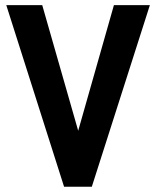

<svg xmlns="http://www.w3.org/2000/svg" viewBox="-20 -710 594 730"><path d="M3.9 -690.4H140.6L277.3 -212.9L413.1 -690.4H549.8L329.1 0H223.6Z"/></svg>

Font: Altinn-DIN
Style: DIN-Bold
Weight: 700
Designer: Charles Nix
Foundry: Altinn
Version: Version 2.00